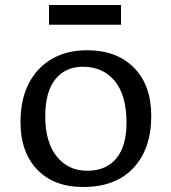

<svg xmlns="http://www.w3.org/2000/svg" viewBox="-20 -734 683 768"><path d="M313 14Q196 14 129 -55.5Q62 -125 62 -246Q62 -335 94.5 -399Q127 -463 187 -498Q247 -533 328 -533Q447 -533 516 -463Q585 -393 585 -271Q585 -138 513.5 -62Q442 14 313 14ZM329 -51Q404 -51 445 -100Q486 -149 486 -244Q486 -353 439 -410Q392 -467 312 -467Q241 -467 201 -416.5Q161 -366 161 -269Q161 -165 207 -108Q253 -51 329 -51ZM176 -635V-714H464V-635Z"/></svg>

Font: Literata 7pt
Style: Regular
Weight: 400
Designer: Latin by Veronika Burian and Jose Scaglione. Greek by Irene Vlachou. Cyrillic by Vera Evstafieva.
Foundry: TypeTogether
Version: Version 3.002